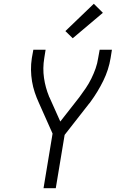

<svg xmlns="http://www.w3.org/2000/svg" viewBox="-20 -999 640 1019"><path d="M211 0 259 -290 186 -454Q174 -480 164.5 -508.5Q155 -537 150 -567Q145 -597 144.5 -628Q144 -659 149 -691L157 -735H222L215 -691Q206 -637 213.5 -585.5Q221 -534 240 -488V-487Q241 -485 242.5 -482.5Q244 -480 245 -477L300 -354L401 -483Q419 -507 435.5 -531.5Q452 -556 465 -582.5Q478 -609 487.5 -636Q497 -663 501 -691L509 -735H574L567 -691Q557 -629 528 -570Q499 -511 460 -458Q458 -455 456 -452.5Q454 -450 452 -448L323 -283L276 0ZM366 -796 327 -834 478 -979 526 -931Z"/></svg>

Font: Iosevka Curly Light Extended
Style: Italic
Weight: 300
Width: 7
Italic angle: -9°
Monospace: yes
Designer: Belleve Invis
Foundry: Belleve Invis
Version: Version 11.1.0; ttfautohint (v1.8.3)